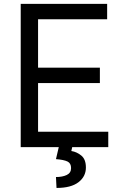

<svg xmlns="http://www.w3.org/2000/svg" viewBox="-20 -747 627 975"><path d="M529.8 -78.1V0H85.2V-727.3H524.1V-649.1H173.3V-403.4H487.2V-325.3H173.3V-78.1ZM279.8 -5.7H348L342.3 19.9Q370 24.1 393.1 43.1Q416.2 62.1 416.2 103.7Q416.2 149.5 378.4 178.4Q340.6 207.4 267 207.4L264.2 152Q297.2 152 319.1 141.5Q340.9 131 340.9 106.5Q340.9 82 322.8 73.2Q304.7 64.3 264.2 61.1Z"/></svg>

Font: Interface
Style: Regular
Weight: 400
Designer: Rasmus Andersson
Foundry: rsms
Version: Version 1.8